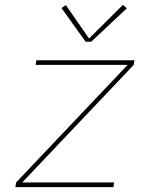

<svg xmlns="http://www.w3.org/2000/svg" viewBox="-20 -767 640 787"><path d="M43 0 46 -19 503 -501H126L129 -520H531L528 -501L71 -19H448L445 0ZM331 -596 232 -734 250 -746 345 -609 484 -747 500 -733 354 -596Z"/></svg>

Font: Iosevka SS04 Th Ex Obl
Style: Regular
Weight: 100
Width: 7
Italic angle: -9°
Monospace: yes
Designer: Belleve Invis
Foundry: Belleve Invis
Version: Version 19.0.0; ttfautohint (v1.8.4)